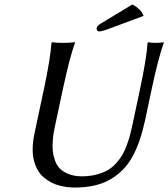

<svg xmlns="http://www.w3.org/2000/svg" viewBox="-20 -839 761 869"><path d="M579.1 -818.8Q617.2 -799.3 629.9 -767.1L473.6 -709Q441.9 -696.8 429.2 -696.8Q422.9 -696.8 419.7 -701.4Q416.5 -706.1 417.5 -711.9Q419.9 -723.1 437 -732.9ZM615.7 -444.8Q643.1 -574.7 647.9 -645L650.9 -647.9Q660.6 -645 685.1 -645Q694.8 -645 703.9 -645.8Q712.9 -646.5 716.8 -647.5L720.7 -647.9L721.2 -645Q697.8 -580.6 668.5 -444.8L636.7 -294.9Q626.5 -248 614 -210.2Q601.6 -172.4 583.3 -137Q564.9 -101.6 540.3 -75.4Q515.6 -49.3 484.1 -29.8Q452.6 -10.3 410.9 -0.2Q369.1 9.8 318.8 9.8Q300.8 9.8 283.4 7.6Q266.1 5.4 246.6 0.2Q227.1 -4.9 210.2 -14.2Q193.4 -23.4 177.7 -36.4Q162.1 -49.3 151.1 -68.6Q140.1 -87.9 133.8 -111.3Q127.4 -134.8 127.9 -166.7Q128.4 -198.7 136.2 -235.8L180.7 -444.8Q208 -574.2 212.9 -645L215.8 -647.9Q231.9 -645 266.1 -645Q281.7 -645 294.9 -645.8Q308.1 -646.5 313.5 -647.5L318.8 -647.9L319.3 -645Q295.9 -580.6 266.6 -444.8L229 -269Q225.6 -252.4 223.1 -239Q220.7 -225.6 218.8 -200.4Q216.8 -175.3 218.8 -156Q220.7 -136.7 228.5 -114Q236.3 -91.3 250.7 -76.4Q265.1 -61.5 290.5 -51.3Q315.9 -41 350.6 -41Q385.7 -41 415.3 -48.6Q444.8 -56.2 465.8 -67.9Q486.8 -79.6 504.4 -98.9Q522 -118.2 533 -136.7Q543.9 -155.3 553.7 -181.6Q563.5 -208 568.8 -228.5Q573.2 -245.6 580.1 -276.9Z"/></svg>

Font: Linux Biolinum G
Style: Italic
Weight: 400
Italic angle: -12°
Designer: Philipp H. Poll
Foundry: Philipp H. Poll
Version: Version 0.5.1